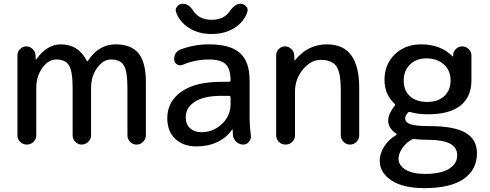

<svg xmlns="http://www.w3.org/2000/svg" viewBox="-20 -765 2591 1016"><path d="M72.3 -49.8V-471.7Q72.3 -491.2 85.9 -505.4Q99.6 -519.5 118.7 -519.5Q137.7 -519.5 152.3 -505.9Q167 -492.2 168 -471.7L168.9 -451.2Q168.9 -450.2 169.9 -450.2Q171.9 -450.2 171.9 -451.2Q228.5 -530.3 301.8 -530.3Q395.5 -530.3 440.4 -441.4Q440.4 -440.4 442.4 -440.4Q444.3 -440.4 444.3 -441.4Q501 -530.3 591.8 -530.3Q673.8 -530.3 712.9 -482.9Q752 -435.5 752 -330.1V-48.8Q752 -29.3 737.3 -14.6Q722.7 0 702.6 0Q682.6 0 668.5 -14.6Q654.3 -29.3 654.3 -48.8V-299.8Q654.3 -387.7 635.3 -418.9Q616.2 -450.2 567.4 -450.2Q526.4 -450.2 494.1 -405.8Q461.9 -361.3 461.9 -299.8V-48.8Q461.9 -29.3 447.3 -14.6Q432.6 0 412.6 0Q392.6 0 378.4 -14.6Q364.3 -29.3 364.3 -48.8V-299.8Q364.3 -387.7 345.2 -418.9Q326.2 -450.2 277.3 -450.2Q236.3 -450.2 204.1 -405.8Q171.9 -361.3 171.9 -299.8V-49.8Q171.9 -28.3 157.2 -14.2Q142.6 0 121.6 0Q100.6 0 86.4 -14.6Q72.3 -29.3 72.3 -49.8Z M1196.3 -706.1Q1223.6 -745.1 1252 -745.1Q1269.5 -745.1 1281.7 -731.9Q1293.9 -718.8 1289.1 -703.1Q1273.4 -651.4 1222.2 -618.2Q1170.9 -585 1100.1 -585Q1029.3 -585 978.5 -618.2Q927.7 -651.4 911.1 -703.1Q906.2 -718.8 918.5 -731.9Q930.7 -745.1 948.2 -745.1Q979.5 -745.1 1003.9 -706.1Q1035.2 -660.2 1100.1 -660.2Q1165 -660.2 1196.3 -706.1ZM1150.4 -257.8Q1060.5 -257.8 1011.7 -227.1Q962.9 -196.3 962.9 -144.5Q962.9 -107.4 985.8 -86.4Q1008.8 -65.4 1044.9 -65.4Q1108.4 -65.4 1154.3 -108.9Q1200.2 -152.3 1200.2 -214.8V-249Q1200.2 -257.8 1191.4 -257.8ZM1020.5 9.8Q949.2 9.8 907.2 -30.3Q865.2 -70.3 865.2 -139.6Q865.2 -226.6 939 -279.3Q1012.7 -332 1150.4 -332H1191.4Q1200.2 -332 1200.2 -340.8Q1199.2 -401.4 1173.8 -425.8Q1148.4 -450.2 1085 -450.2Q1013.7 -450.2 946.3 -421.9Q932.6 -416 918.9 -422.9Q905.3 -429.7 902.3 -445.3Q899.4 -462.9 907.7 -479Q916 -495.1 932.6 -502Q1005.9 -530.3 1085 -530.3Q1198.2 -530.3 1249.5 -484.9Q1300.8 -439.5 1300.8 -339.8V-139.6Q1300.8 -100.6 1307.6 -46.9Q1309.6 -29.3 1297.4 -14.6Q1285.2 0 1267.6 0Q1246.1 0 1231 -14.2Q1215.8 -28.3 1212.9 -47.9Q1211.9 -52.7 1211.9 -63.5Q1211.9 -74.2 1210.9 -79.1Q1210.9 -80.1 1210 -80.1Q1208 -80.1 1208 -79.1Q1179.7 -37.1 1130.4 -13.7Q1081.1 9.8 1020.5 9.8Z M1441.4 -49.8V-471.7Q1441.4 -491.2 1455.1 -505.4Q1468.8 -519.5 1487.8 -519.5Q1506.8 -519.5 1521.5 -505.9Q1536.1 -492.2 1537.1 -471.7L1538.1 -446.3Q1538.1 -445.3 1539.1 -445.3Q1540 -445.3 1541 -446.3Q1608.4 -530.3 1710.9 -530.3Q1880.9 -530.3 1880.9 -299.8V-48.8Q1880.9 -29.3 1866.7 -14.6Q1852.5 0 1832.5 0Q1812.5 0 1797.9 -14.6Q1783.2 -29.3 1783.2 -48.8V-290Q1783.2 -380.9 1759.8 -414.6Q1736.3 -448.2 1675.8 -448.2Q1625 -448.2 1583 -397.5Q1541 -346.7 1541 -280.3V-49.8Q1541 -28.3 1526.4 -14.2Q1511.7 0 1490.7 0Q1469.7 0 1455.6 -14.6Q1441.4 -29.3 1441.4 -49.8Z M2156.2 -25.4Q2127 -7.8 2107.9 20.5Q2088.9 48.8 2088.9 75.2Q2088.9 110.4 2126 132.8Q2163.1 155.3 2229.5 155.3Q2312.5 155.3 2356 128.4Q2399.4 101.6 2399.4 56.6Q2399.4 15.6 2361.3 -4.9Q2323.2 -25.4 2236.3 -25.4Q2210 -25.4 2171.9 -29.3Q2165 -30.3 2156.2 -25.4ZM2236.3 -456.1Q2182.6 -456.1 2149.4 -423.3Q2116.2 -390.6 2116.2 -338.9Q2116.2 -286.1 2149.4 -255.9Q2182.6 -225.6 2241.2 -225.6Q2296.9 -225.6 2330.6 -256.3Q2364.3 -287.1 2364.3 -338.9Q2364.3 -392.6 2328.6 -424.3Q2293 -456.1 2236.3 -456.1ZM2224.6 230.5Q2114.3 230.5 2051.8 189.9Q1989.3 149.4 1989.3 85Q1989.3 47.9 2012.7 10.7Q2036.1 -26.4 2075.2 -49.8Q2082 -54.7 2076.2 -58.6Q2034.2 -85.9 2034.2 -127Q2034.2 -162.1 2068.4 -205.1Q2073.2 -211.9 2067.4 -216.8Q2014.6 -266.6 2014.6 -341.8Q2014.6 -424.8 2069.3 -477.5Q2124 -530.3 2209 -530.3Q2311.5 -530.3 2375 -466.8Q2376 -465.8 2377 -465.8Q2377.9 -465.8 2377.9 -466.8V-472.7Q2377.9 -491.2 2392.1 -505.4Q2406.2 -519.5 2425.8 -519.5Q2444.3 -519.5 2459.5 -505.9Q2474.6 -492.2 2474.6 -471.7V-339.8Q2474.6 -252.9 2417 -206.5Q2359.4 -160.2 2244.1 -160.2Q2191.4 -160.2 2151.4 -171.9Q2141.6 -173.8 2137.7 -168Q2125 -152.3 2124 -139.6Q2124 -117.2 2152.3 -107.4Q2180.7 -97.7 2252 -97.7Q2384.8 -97.7 2444.3 -62Q2503.9 -26.4 2503.9 44.9Q2503.9 132.8 2434.1 181.6Q2364.3 230.5 2224.6 230.5Z"/></svg>

Font: Rounded Mgen+ 2p medium
Style: Regular
Weight: 500
Designer: [Source Han Sans]
Ryoko NISHIZUKA  (kana & ideographs); Paul D. Hunt (Latin, Greek & Cyrillic); Wenlong ZHANG  (bopomofo
Version: Version 1.059.20150602